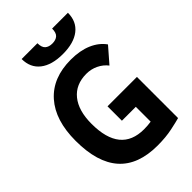

<svg xmlns="http://www.w3.org/2000/svg" viewBox="-267 -1009 1120 1120"><g transform="rotate(-45 293.0 -449.0)"><path d="M342.8 9.8Q23.9 9.8 23.9 -347.7Q23.9 -517.1 106.4 -610.1Q189 -703.1 338.9 -703.1Q414.6 -703.1 469.5 -679.4Q524.4 -655.8 555.2 -612.3L474.1 -519Q451.7 -547.9 417.7 -564.2Q383.8 -580.6 344.7 -580.6Q256.8 -580.6 208.3 -521Q159.7 -461.4 159.7 -352.5Q159.7 -113.3 354.5 -113.3Q370.1 -113.3 384.8 -114.5Q399.4 -115.7 412.6 -117.7V-240.2H297.9V-358.9H540.5V-19.5Q519 -13.2 465.3 -1.7Q411.6 9.8 342.8 9.8ZM329.6 -758.3Q238.8 -758.3 188.7 -797.6Q138.7 -836.9 138.7 -908.2H269Q269 -873.5 285.2 -859.4Q301.3 -845.2 329.6 -845.2Q358.4 -845.2 374.3 -859.4Q390.1 -873.5 390.1 -908.2H520.5Q520.5 -836.9 470.5 -797.6Q420.4 -758.3 329.6 -758.3Z"/></g></svg>

Font: Cascadia Mono PL
Style: Bold
Weight: 700
Monospace: yes
Designer: Aaron Bell
Foundry: Saja Typeworks
Version: Version 2404.023; ttfautohint (v1.8.4)